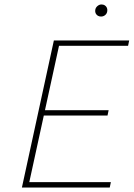

<svg xmlns="http://www.w3.org/2000/svg" viewBox="-20 -839 598 859"><path d="M471 0H78L221 -658H558L553 -634H244L111 -24H476ZM159 -322 164 -346H466L461 -322ZM432 -765Q424 -765 418 -768.5Q412 -772 408.5 -778.5Q405 -785 406 -793Q407 -804 415.5 -811.5Q424 -819 434 -819Q443 -819 449 -815Q455 -811 458 -804.5Q461 -798 460 -790Q459 -779 451 -772Q443 -765 432 -765Z"/></svg>

Font: Ysabeau Infant Thin
Style: Italic
Weight: 250
Italic angle: -12°
Designer: Christian Thalmann (Catharsis Fonts)
Version: Version 2.001;gftools[0.9.30]; featfreeze: ss01,ss02,lnum